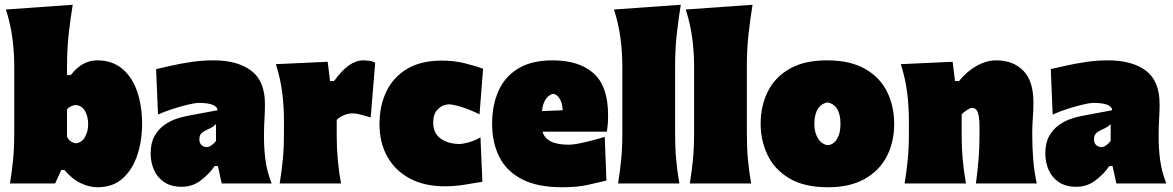

<svg xmlns="http://www.w3.org/2000/svg" viewBox="-20 -772 4936 808"><path d="M390 16Q355.5 16 319 -1.5Q282.5 -19 251 -57H238L212 0H22Q30.5 -52 35.2 -101Q40 -150 40 -213V-493Q40 -552.5 32.2 -611.2Q24.5 -670 5 -732L286 -752Q276.5 -694.5 269.2 -629.8Q262 -565 262 -493V-456H278Q325 -518 389 -518Q453 -518 495 -482.2Q537 -446.5 557.5 -386Q578 -325.5 578 -251Q578 -181.5 558.2 -120.5Q538.5 -59.5 497 -21.8Q455.5 16 390 16ZM299 -169Q324 -171.5 337.5 -195.2Q351 -219 351 -249Q351 -281.5 337.8 -304.8Q324.5 -328 299 -330Q277 -328.5 262 -312V-197Q273 -173 299 -169Z M745 14Q700 14 671 -5.5Q642 -25 628 -57Q614 -89 614 -126Q614 -170.5 630.2 -199.2Q646.5 -228 671 -245.5Q695.5 -263 721.5 -271.8Q747.5 -280.5 767 -284L895 -308Q896 -321 877.2 -330Q858.5 -339 814 -339Q803 -339 773.5 -332.2Q744 -325.5 708.8 -314.2Q673.5 -303 645 -290L637 -481Q662.5 -487 701 -495.8Q739.5 -504.5 785.2 -511.2Q831 -518 879 -518Q979 -518 1037 -474.8Q1095 -431.5 1095 -333Q1095 -307 1093 -271.5Q1091 -236 1091 -212V-190Q1091 -147.5 1097 -99.8Q1103 -52 1123 0H913L897 -73H883Q863 -42.5 827 -14.2Q791 14 745 14ZM849 -153Q859.5 -153 870.2 -160.5Q881 -168 889 -179V-250Q883 -243.5 875.2 -238.2Q867.5 -233 851 -226Q840 -221.5 829.5 -212.8Q819 -204 819 -186Q819 -169 828.8 -161Q838.5 -153 849 -153Z M1157 0Q1165.5 -52 1170.2 -101Q1175 -150 1175 -213V-263Q1175 -322.5 1167.8 -381.2Q1160.5 -440 1141 -502L1359 -512L1369 -431H1386Q1447.5 -518 1509 -518Q1517.5 -518 1532 -516.5Q1546.5 -515 1559 -508L1540 -278Q1520 -284 1498.5 -289.5Q1477 -295 1464 -295Q1444.5 -295 1425 -286.2Q1405.5 -277.5 1397 -267V-200Q1397 -147 1401.5 -99.5Q1406 -52 1415 0Z M1852 12Q1765.5 12 1704 -21.2Q1642.5 -54.5 1609.8 -113.2Q1577 -172 1577 -249Q1577 -326.5 1606 -387Q1635 -447.5 1693.2 -482.2Q1751.5 -517 1840 -517Q1890.5 -517 1935.8 -505.8Q1981 -494.5 2013 -483L1998 -291Q1951 -313.5 1917.2 -323.2Q1883.5 -333 1867 -333Q1840 -331 1821.5 -311.2Q1803 -291.5 1803 -256Q1803 -212.5 1833.2 -189.8Q1863.5 -167 1912 -166Q1928 -166 1953.5 -173.2Q1979 -180.5 2002 -194L2010 -7Q1979.5 -2 1936.8 5Q1894 12 1852 12Z M2346 16Q2241 16 2176 -18Q2111 -52 2081 -112.2Q2051 -172.5 2051 -251Q2051 -329.5 2078 -389.8Q2105 -450 2161.2 -484Q2217.5 -518 2306 -518Q2417 -518 2478 -463.5Q2539 -409 2539 -288Q2539 -266.5 2537.8 -250.2Q2536.5 -234 2534 -218H2263Q2271 -190.5 2298 -176.8Q2325 -163 2375 -163Q2390.5 -163 2416.8 -168.2Q2443 -173.5 2472 -181Q2501 -188.5 2525 -196L2532 -12Q2499 -4.5 2454.5 5.8Q2410 16 2346 16ZM2308 -377Q2292 -374.5 2278.5 -357Q2265 -339.5 2260.5 -304.5L2348 -308Q2346.5 -338.5 2335 -357Q2323.5 -375.5 2308 -377Z M2581 0Q2589.5 -52 2594.2 -101Q2599 -150 2599 -213V-493Q2599 -552.5 2591.2 -611.2Q2583.5 -670 2564 -732L2845 -752Q2835.5 -694.5 2828.2 -629.8Q2821 -565 2821 -493V-213Q2821 -150 2825.5 -101Q2830 -52 2839 0Z M2883 0Q2891.5 -52 2896.2 -101Q2901 -150 2901 -213V-493Q2901 -552.5 2893.2 -611.2Q2885.5 -670 2866 -732L3147 -752Q3137.5 -694.5 3130.2 -629.8Q3123 -565 3123 -493V-213Q3123 -150 3127.5 -101Q3132 -52 3141 0Z M3465 16Q3364 16 3301.5 -21.5Q3239 -59 3210 -120Q3181 -181 3181 -251Q3181 -326 3211 -386.5Q3241 -447 3302.8 -482.5Q3364.5 -518 3460 -518Q3558 -518 3620.5 -482.2Q3683 -446.5 3713 -386Q3743 -325.5 3743 -251Q3743 -174 3711.8 -113.8Q3680.5 -53.5 3618.5 -18.8Q3556.5 16 3465 16ZM3464 -161Q3489 -164 3503 -187.8Q3517 -211.5 3517 -251Q3517 -329 3464 -341Q3437 -337.5 3422 -313.8Q3407 -290 3407 -251Q3407 -213.5 3422.8 -188.8Q3438.5 -164 3464 -161Z M3787 0Q3795.5 -52 3800.2 -101Q3805 -150 3805 -213V-263Q3805 -322.5 3797.8 -381.2Q3790.5 -440 3771 -502L3989 -512L3999 -431H4016Q4048.5 -471.5 4090 -494.8Q4131.5 -518 4172 -518Q4244 -518 4286.5 -474.5Q4329 -431 4329 -341Q4329 -308 4326.5 -275.2Q4324 -242.5 4324 -213Q4324 -150 4328 -101Q4332 -52 4343 0H4087Q4094 -52 4098 -99.5Q4102 -147 4102 -200V-238Q4102 -279.5 4095 -298.8Q4088 -318 4070 -318Q4063.5 -318 4049.5 -309Q4035.5 -300 4027 -291V-200Q4027 -147 4031.5 -99.5Q4036 -52 4045 0Z M4510 14Q4465 14 4436 -5.5Q4407 -25 4393 -57Q4379 -89 4379 -126Q4379 -170.5 4395.2 -199.2Q4411.5 -228 4436 -245.5Q4460.5 -263 4486.5 -271.8Q4512.5 -280.5 4532 -284L4660 -308Q4661 -321 4642.2 -330Q4623.5 -339 4579 -339Q4568 -339 4538.5 -332.2Q4509 -325.5 4473.8 -314.2Q4438.5 -303 4410 -290L4402 -481Q4427.5 -487 4466 -495.8Q4504.5 -504.5 4550.2 -511.2Q4596 -518 4644 -518Q4744 -518 4802 -474.8Q4860 -431.5 4860 -333Q4860 -307 4858 -271.5Q4856 -236 4856 -212V-190Q4856 -147.5 4862 -99.8Q4868 -52 4888 0H4678L4662 -73H4648Q4628 -42.5 4592 -14.2Q4556 14 4510 14ZM4614 -153Q4624.5 -153 4635.2 -160.5Q4646 -168 4654 -179V-250Q4648 -243.5 4640.2 -238.2Q4632.5 -233 4616 -226Q4605 -221.5 4594.5 -212.8Q4584 -204 4584 -186Q4584 -169 4593.8 -161Q4603.5 -153 4614 -153Z"/></svg>

Font: Commissioner Flair Black
Style: Regular
Weight: 900
Designer: Kostas Bartsokas
Foundry: Kostas Bartsokas
Version: Version 1.000; ttfautohint (v1.8.3)